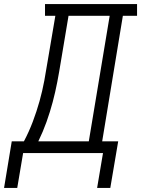

<svg xmlns="http://www.w3.org/2000/svg" viewBox="-67 -755 696 947"><path d="M-47 172 -9 -58H51Q76 -105 95 -155.5Q114 -206 128 -256Q142 -306 151.5 -357Q161 -408 169 -459L206 -677H155V-735H609V-677H539L437 -58H516L477 172H412L441 0H47L18 172ZM371 -58 474 -677H271L233 -450Q225 -400 215.5 -350.5Q206 -301 193 -252Q180 -203 162.5 -154Q145 -105 122 -58Z"/></svg>

Font: Iosevka Slab LtExObl
Style: Regular
Weight: 300
Width: 7
Italic angle: -9°
Monospace: yes
Designer: Belleve Invis
Foundry: Belleve Invis
Version: Version 11.1.0; ttfautohint (v1.8.3)